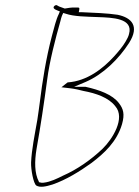

<svg xmlns="http://www.w3.org/2000/svg" viewBox="-20 -665 537 741"><path d="M188 -640C181 -630 204 -624 211 -621L207 -611C196 -589 189 -558 180 -525C158 -442 143 -347 134 -273C130 -247 128 -224 124 -202C114 -145 102 -87 100 -38C99 -11 109 43 120 51C135 60 157 55 183 47C235 29 287 -3 333 -36C382 -73 431 -118 451 -186C462 -225 456 -245 439 -267C414 -300 364 -318 310 -330H266L311 -349C378 -378 438 -437 478 -499C520 -565 487 -597 434 -608C395 -614 340 -616 294 -618H284L286 -628C287 -634 286 -636 280 -636H269C261 -636 256 -636 249 -635L230 -632L208 -640L199 -645C196 -646 191 -644 188 -640ZM213 -583C215 -591 217 -599 219 -604L224 -615L234 -612C266 -601 311 -601 359 -599C413 -597 495 -595 478 -534C476 -525 471 -515 465 -505C454 -486 438 -467 420 -447C377 -400 316 -352 241 -347C239 -345 221 -332 217 -328H219C225 -327 237 -326 253 -324C270 -322 286 -318 302 -314C351 -305 400 -288 425 -255C465 -209 414 -128 376 -91C332 -49 278 -11 223 13C201 24 175 37 149 40C142 41 137 40 130 38V36C113 4 113 -42 121 -90C137 -180 150 -267 162 -357C171 -428 194 -516 213 -583Z"/></svg>

Font: Stray Cat
Style: ExLtObl
Weight: 200
Version: Version 1.0